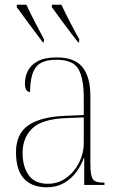

<svg xmlns="http://www.w3.org/2000/svg" viewBox="-20 -786 514 816"><path d="M179 10Q116 10 82 -26.5Q48 -63 48 -139Q48 -217 100.5 -253.5Q153 -290 261 -294L336 -297V-371Q336 -452 313.5 -492Q291 -532 220 -532Q155 -532 131.5 -499Q108 -466 108 -395Q86 -395 86 -432Q86 -460 98.5 -485Q111 -510 140.5 -526Q170 -542 221 -542Q297 -542 330.5 -500.5Q364 -459 364 -379V-97Q364 -60 368 -41.5Q372 -23 383.5 -16.5Q395 -10 419 -10H424V0H338V-114H336Q325 -83 304 -54.5Q283 -26 251.5 -8Q220 10 179 10ZM183 -5Q227 -5 261.5 -30Q296 -55 316 -94.5Q336 -134 336 -178V-287L260 -284Q159 -280 117.5 -240.5Q76 -201 76 -136Q76 -78 102 -41.5Q128 -5 183 -5ZM162 -606Q131 -647 103 -685Q75 -723 51 -756L52 -766H92Q108 -732 128 -693Q148 -654 167 -619L166 -606ZM312 -606Q280 -647 252 -685Q224 -723 200 -756L201 -766H241Q257 -732 277 -693Q297 -654 317 -619L316 -606Z"/></svg>

Font: Noto Serif Display SemiCondensed Thin
Style: Regular
Weight: 100
Width: 4
Designer: Monotype Design Team
Foundry: Monotype Imaging Inc.
Version: Version 2.009